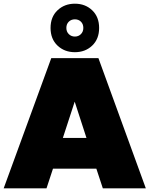

<svg xmlns="http://www.w3.org/2000/svg" viewBox="-20 -1024 813 1044"><path d="M539.1 0 503.9 -106.9H268.1L232.9 0H0L258.8 -708H515.1L772.9 0ZM433.1 -872.1Q433.1 -893.1 420.2 -906Q407.2 -918.9 387.2 -918.9Q367.2 -918.9 354 -906Q340.8 -893.1 340.8 -872.1Q340.8 -851.6 354.2 -838.4Q367.7 -825.2 387.2 -825.2Q406.7 -825.2 419.9 -838.4Q433.1 -851.6 433.1 -872.1ZM292.7 -968Q330.6 -1003.9 387.2 -1003.9Q443.8 -1003.9 481.4 -968Q519 -932.1 519 -872.1Q519 -812 481.4 -776.1Q443.8 -740.2 387.2 -740.2Q330.6 -740.2 292.7 -776.1Q254.9 -812 254.9 -872.1Q254.9 -932.1 292.7 -968ZM450.2 -273.9 386.2 -471.2 321.8 -273.9Z"/></svg>

Font: SVN-Poppins Black
Style: Regular
Weight: 900
Designer: Ninad Kale (Devanagari), Jonny Pinhorn (Latin)
Foundry: Indian Type Foundry
Version: Version 3.002 2017